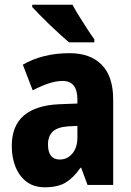

<svg xmlns="http://www.w3.org/2000/svg" viewBox="-20 -786 557 816"><path d="M276 -560Q364 -560 412.5 -510.5Q461 -461 461 -363V0H352L325 -73H322Q293 -31 259.5 -10.5Q226 10 171 10Q124 10 93 -13.5Q62 -37 46 -76.5Q30 -116 30 -165Q30 -252 82 -295.5Q134 -339 232 -343L309 -346V-363Q309 -442 246 -442Q219 -442 187 -431.5Q155 -421 119 -402L77 -511Q118 -535 168 -547.5Q218 -560 276 -560ZM270 -249Q225 -246 204.5 -227Q184 -208 184 -172Q184 -108 234 -108Q266 -108 287.5 -133.5Q309 -159 309 -202V-251ZM288 -766Q299 -745 316.5 -717Q334 -689 351.5 -662Q369 -635 381 -619V-606H274Q259 -618 237.5 -637.5Q216 -657 192.5 -679.5Q169 -702 149 -722.5Q129 -743 117 -756V-766Z"/></svg>

Font: Noto Sans Lao UI Cond ExtBd
Style: Regular
Weight: 800
Width: 3
Designer: Monotype Design Team
Foundry: Monotype Imaging Inc.
Version: Version 2.000; ttfautohint (v1.8.4.7-5d5b)